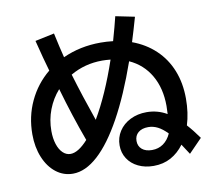

<svg xmlns="http://www.w3.org/2000/svg" viewBox="-86 -874 1110 1000"><g transform="rotate(-10 469.0 -373.5)"><path d="M491.2 -108.4Q491.2 -149.9 512.9 -183.3Q534.7 -216.8 573 -235.8Q611.3 -254.9 659.2 -254.9Q716.8 -254.9 766.1 -226.1Q767.6 -247.6 767.6 -268.6Q767.6 -362.8 728 -430.9Q688.5 -499 616.2 -531.7Q556.6 -362.3 491.9 -244.9Q427.2 -127.4 360.4 -66.7Q293.5 -5.9 227.5 -5.9Q177.7 -5.9 138.2 -36.6Q98.6 -67.4 76.2 -121.8Q53.7 -176.3 53.7 -244.1Q53.7 -338.4 91.6 -418.9Q129.4 -499.5 198.2 -556.2Q180.2 -617.2 154.3 -720.7L255.9 -742.2Q272.5 -664.6 286.1 -611.3Q377.9 -653.3 486.3 -653.3Q518.1 -653.3 552.2 -649.4Q574.2 -726.6 585.9 -775.4L686.5 -754.9Q666 -682.6 648.4 -627Q718.8 -601.1 769.5 -553.2Q820.3 -505.4 847.2 -438.2Q874 -371.1 874 -289.1Q874 -213.4 854.5 -150.4Q882.8 -119.6 915 -74.2L844.7 -2Q824.7 -33.7 809.1 -56.6Q779.8 -16.6 739.5 5.4Q699.2 27.3 648.4 27.3Q603 27.3 567.1 10Q531.2 -7.3 511.2 -38.3Q491.2 -69.3 491.2 -108.4ZM232.4 -109.4Q273.4 -109.4 325.2 -167Q274.9 -303.7 232.4 -452.1Q195.3 -410.2 174.8 -356.9Q154.3 -303.7 154.3 -244.1Q154.3 -205.1 164.3 -174.3Q174.3 -143.6 192.1 -126.5Q210 -109.4 232.4 -109.4ZM392.1 -261.7Q462.9 -381.8 522.5 -557.1Q499 -559.6 478.5 -559.6Q386.2 -559.6 309.6 -515.1Q345.2 -396 392.1 -261.7ZM654.3 -55.7Q688 -55.7 713.6 -73.7Q739.3 -91.8 754.4 -125.5Q728.5 -152.3 704.3 -164.6Q680.2 -176.8 654.3 -176.8Q620.6 -176.8 601.3 -160.4Q582 -144 582 -116.2Q582 -88.4 601.3 -72Q620.6 -55.7 654.3 -55.7Z"/></g></svg>

Font: Pretendard SemiBold
Style: Regular
Weight: 600
Designer: Base glyphs from Inter by Rasmus Andersson; Hangeul glyphs from Noto Sans CJK(Source Han Sans) by Jang Soo-young and Kan
Foundry: Kil Hyung-jin
Version: Version 1.309